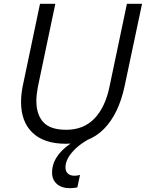

<svg xmlns="http://www.w3.org/2000/svg" viewBox="-20 -735 762 1003"><path d="M98 -282 189 -715H269L178 -282Q174 -260 172 -242.5Q170 -225 170 -208Q170 -136 206.5 -96.5Q243 -57 326 -57Q417 -57 473.5 -116Q530 -175 552 -282L643 -715H722L631 -285Q600 -140 523.5 -62Q447 16 324 16Q211 16 150.5 -41Q90 -98 90 -202Q90 -221 92 -241Q94 -261 98 -282ZM398 179 384 244Q375 246 365.5 247Q356 248 345 248Q302 248 277 226Q252 204 252 166Q252 57 414 -23H472Q402 11 362 54.5Q322 98 322 140Q322 160 334.5 171.5Q347 183 369 183Q375 183 383 182Q391 181 398 179Z"/></svg>

Font: Wix Madefor Text
Style: Italic
Weight: 400
Italic angle: -12°
Designer: Dalton Maag Ltd
Foundry: Dalton Maag Ltd
Version: Version 3.100